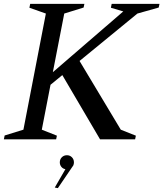

<svg xmlns="http://www.w3.org/2000/svg" viewBox="-40 -720 844 992"><path d="M-20 0 -16 -20 81 -50 197 -650 112 -680 116 -700H396L392 -681L292 -650L233 -347L597 -661L533 -680L537 -700H784L780 -681L670 -650L371 -405L584 -50L662 -19L658 0H477L282 -332L221 -282L176 -50L254 -19L250 0ZM259 252 243 249 298 154Q285 152 277 142Q269 132 269 119Q269 103 279.5 92.5Q290 82 306 82Q321 82 331.5 92.5Q342 103 342 119Q342 127 339 134L338 136Q336 140 333 143Z"/></svg>

Font: Wittgenstein-Italic Regular
Style: Italic
Weight: 400
Italic angle: -11°
Designer: Jörg Drees
Foundry: Jörg Drees
Version: Version 1.000; ttfautohint (v1.8.4.7-5d5b)